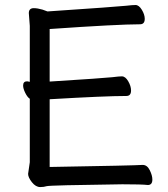

<svg xmlns="http://www.w3.org/2000/svg" viewBox="-20 -738 678 774"><path d="M142.1 16.1Q124 16.1 108.6 -3.4Q93.3 -22.9 93.3 -37.1L100.1 -84V-339.8Q90.3 -346.2 81.8 -363.5Q73.2 -380.9 73.2 -393.1Q73.2 -410.2 89.4 -410.2L100.1 -408.2V-633.8L96.2 -685.1Q96.2 -705.1 116.2 -705.1Q131.3 -705.1 151.4 -699.2L171.4 -691.9Q453.1 -710.9 488.3 -714.8Q514.2 -717.8 526.4 -717.8Q540 -717.8 551.8 -698.5Q563.5 -679.2 563.5 -662.1Q563.5 -640.1 544.4 -640.1Q456.1 -640.1 180.2 -621.1V-409.2Q397.5 -422.9 433.1 -426.8Q459.5 -430.2 471.2 -430.2Q485.4 -430.2 496.8 -410.6Q508.3 -391.1 508.3 -373Q508.3 -351.1 489.3 -351.1Q404.3 -351.1 180.2 -337.9V-64.9Q523.4 -70.8 555.2 -73.2Q573.2 -73.2 583.7 -52Q594.2 -30.8 594.2 -14.2Q594.2 7.8 576.2 7.8Q552.2 4.9 473.1 4.9Q179.2 8.8 168.2 12.5Q157.2 16.1 142.1 16.1Z"/></svg>

Font: LXGW WenKai GB Screen
Style: Regular
Weight: 400
Designer: LXGW / Fontworks Inc.
Foundry: LXGW / Fontworks Inc.
Version: Version 1.321;February 19, 2024;FontCreator 14.0.0.2901 64-b